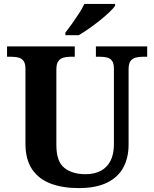

<svg xmlns="http://www.w3.org/2000/svg" viewBox="-20 -951 787 981"><path d="M382 10Q300 10 239 -13Q178 -36 144 -86Q110 -136 110 -218V-600Q110 -627 100 -640Q90 -653 74 -657Q58 -661 38 -661H16V-714H362V-661H339Q320 -661 304 -656.5Q288 -652 278 -638.5Q268 -625 268 -596V-210Q268 -126 308.5 -93.5Q349 -61 417 -61Q462 -61 494.5 -78Q527 -95 544.5 -129Q562 -163 562 -214V-600Q562 -627 552.5 -640Q543 -653 527.5 -657Q512 -661 492 -661H470V-714H732V-661H709Q689 -661 672.5 -656.5Q656 -652 646.5 -638.5Q637 -625 637 -596V-212Q637 -145 610 -95Q583 -45 526.5 -17.5Q470 10 382 10ZM314 -784Q329 -803 347.5 -829Q366 -855 383.5 -882Q401 -909 411 -931H568V-921Q559 -908 538 -888Q517 -868 489.5 -846Q462 -824 434 -804.5Q406 -785 382 -771H314Z"/></svg>

Font: Noto Serif Myanmar
Style: Regular
Weight: 400
Designer: Ben Mitchell and the Monotype Design Team
Foundry: Monotype Imaging Inc.
Version: Version 2.106